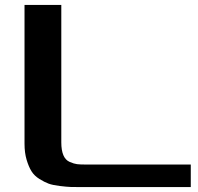

<svg xmlns="http://www.w3.org/2000/svg" viewBox="-20 -763 808 783"><path d="M330 -92H758V0H314Q284 0 268.5 -0.5Q253 -1 224 -4.5Q195 -8 178.5 -14Q162 -20 141 -33Q120 -46 108.5 -64.5Q97 -83 88.5 -111.5Q80 -140 80 -177V-743H230V-182Q230 -150 238.5 -130Q247 -110 264.5 -102.5Q282 -95 294.5 -93.5Q307 -92 330 -92Z"/></svg>

Font: Aneo
Style: Bold
Weight: 700
Designer: Anastasios Pappas
Foundry: Anastasios Pappas
Version: Version 1.000